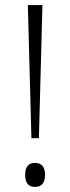

<svg xmlns="http://www.w3.org/2000/svg" viewBox="-20 -734 280 764"><path d="M134.8 -184.1H105L90.8 -713.9H148.9ZM80.1 -38.1Q80.1 -85.9 119.1 -85.9Q159.2 -85.9 159.2 -38.1Q159.2 9.8 119.1 9.8Q80.1 9.8 80.1 -38.1Z"/></svg>

Font: CAA NEO Sans Light
Style: Regular
Weight: 300
Version: Version 1.10